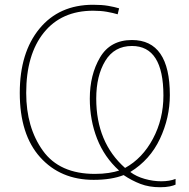

<svg xmlns="http://www.w3.org/2000/svg" viewBox="-20 -745 795 806"><path d="M693 -346Q693 -577 534 -577Q443 -577 400 -504Q357 -431 357 -331Q357 -241 387.5 -163Q418 -85 480 -29Q462 -23 436 -19Q410 -15 378 -15Q230 -15 160 -112.5Q90 -210 90 -355Q90 -516 164 -608Q238 -700 371 -700Q403 -700 428.5 -695.5Q454 -691 474 -685L480 -710Q460 -716 434 -720.5Q408 -725 371 -725Q228 -725 145.5 -624.5Q63 -524 63 -355Q63 -180 148.5 -85Q234 10 373 10Q448 10 499 -10Q533 13 569.5 27Q606 41 652 41Q676 41 692.5 37.5Q709 34 717 30V6Q692 16 657 16Q623 16 587.5 6Q552 -4 527 -23Q610 -74 651.5 -162.5Q693 -251 693 -346ZM666 -344Q666 -245 622 -162.5Q578 -80 505 -40Q384 -147 384 -331Q384 -427 422 -489.5Q460 -552 534 -552Q666 -552 666 -344Z"/></svg>

Font: Noto Sans UI Thin
Style: Regular
Weight: 250
Designer: Monotype Design Team
Foundry: Monotype Imaging Inc.
Version: Version 1.901